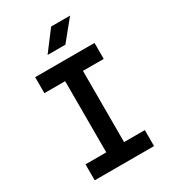

<svg xmlns="http://www.w3.org/2000/svg" viewBox="-225 -1064 1049 1177"><g transform="rotate(-30 300.0 -475.0)"><path d="M90 0V-113H237V-617H90V-730H510V-617H363V-113H510V0ZM224 -810 330 -950H464L350 -810Z"/></g></svg>

Font: NKDuy Mono
Style: Bold
Weight: 700
Monospace: yes
Designer: NKDuy
Foundry: NKDuy
Version: Version 2.251; ttfautohint (v1.8.4.7-5d5b)